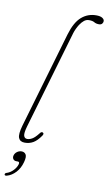

<svg xmlns="http://www.w3.org/2000/svg" viewBox="-112 -768 574 1012"><g transform="rotate(10 175.0 -261.5)"><path d="M318.5 -719Q340.5 -719 351.2 -712Q362 -705 362 -695.5Q362 -688 356.8 -681.5Q351.5 -675 340 -675Q324.5 -675 314.5 -681.2Q304.5 -687.5 285.5 -687.5Q271 -687.5 259.5 -678.5Q248 -669.5 237 -653Q222.5 -630 214.8 -605.5Q207 -581 197 -544.5L61 -80Q50 -42 54.2 -28Q58.5 -14 72.5 -14Q85 -14 99 -22Q113 -30 131 -53Q140 -66.5 148.5 -61.5Q156.5 -57 148.5 -45Q128.5 -16 108.2 -4.2Q88 7.5 63 7.5Q37.5 7.5 29.8 -11.8Q22 -31 36 -79.5L186.5 -593.5Q206.5 -661 240 -690Q273.5 -719 318.5 -719ZM37.5 111.5Q25 111.5 19.5 103.2Q14 95 17 84Q20.5 71.5 31.5 63.5Q42.5 55.5 55.5 55.5Q70.5 55.5 78.2 67.2Q86 79 77.5 109.5Q68.5 143 47.5 165.5Q26.5 188 1 195Q-9.5 198 -12 191.5Q-12 182.5 -1.5 180.5Q17.5 174 32.2 158.2Q47 142.5 52 125Q55.5 111.5 44.5 111.5Z"/></g></svg>

Font: Fraunces 144pt S100 Thin
Style: Italic
Weight: 100
Italic angle: -16°
Version: Version 1.000; ttfautohint (v1.8.3)